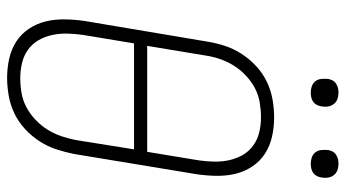

<svg xmlns="http://www.w3.org/2000/svg" viewBox="-236 -728 972 540"><g transform="rotate(90 250.0 -458.0)"><path d="M199 8Q171 8 144.5 2Q118 -4 96.5 -18Q75 -32 60.5 -54Q46 -76 40 -101.5Q34 -127 34.5 -155Q35 -183 39 -210L97 -555Q101 -580 109 -604.5Q117 -629 131.5 -651.5Q146 -674 166 -692.5Q186 -711 210 -722.5Q234 -734 260 -738.5Q286 -743 310 -743Q338 -743 364.5 -737Q391 -731 412.5 -717Q434 -703 448.5 -681Q463 -659 469 -633.5Q475 -608 474.5 -580Q474 -552 470 -525L413 -180Q408 -155 400 -130.5Q392 -106 377.5 -83.5Q363 -61 343 -42.5Q323 -24 299 -12.5Q275 -1 249 3.5Q223 8 199 8ZM407 -386 431 -531Q434 -552 434.5 -574Q435 -596 430.5 -616.5Q426 -637 416 -654.5Q406 -672 389.5 -684Q373 -696 352.5 -701Q332 -706 310 -706Q290 -706 268.5 -702.5Q247 -699 228 -689Q209 -679 192.5 -663.5Q176 -648 164.5 -629.5Q153 -611 146 -590.5Q139 -570 136 -549L109 -386ZM200 -29Q220 -29 241 -32.5Q262 -36 281 -46Q300 -56 316.5 -71.5Q333 -87 344.5 -105.5Q356 -124 363 -144.5Q370 -165 374 -186L400 -349H102L78 -204Q75 -183 74.5 -161Q74 -139 78.5 -118.5Q83 -98 93 -80.5Q103 -63 119.5 -51Q136 -39 157 -34Q178 -29 200 -29ZM441 -846Q431 -846 422.5 -849Q414 -852 408.5 -859Q403 -866 402 -875.5Q401 -885 402 -895Q403 -901 406 -907Q409 -913 415 -917Q421 -921 427.5 -922.5Q434 -924 440 -924Q450 -924 458.5 -921Q467 -918 472.5 -911Q478 -904 479.5 -894.5Q481 -885 479 -875Q478 -869 475 -863Q472 -857 466.5 -853Q461 -849 454 -847.5Q447 -846 441 -846ZM241 -846Q231 -846 222.5 -849Q214 -852 208.5 -859Q203 -866 202 -875.5Q201 -885 202 -895Q203 -901 206 -907Q209 -913 215 -917Q221 -921 227.5 -922.5Q234 -924 240 -924Q250 -924 258.5 -921Q267 -918 272.5 -911Q278 -904 279.5 -894.5Q281 -885 279 -875Q278 -869 275 -863Q272 -857 266.5 -853Q261 -849 254 -847.5Q247 -846 241 -846Z"/></g></svg>

Font: Iosevka Extralight
Style: Italic
Weight: 200
Italic angle: -9°
Monospace: yes
Designer: Belleve Invis
Foundry: Belleve Invis
Version: Version 32.5.0; ttfautohint (v1.8.4)